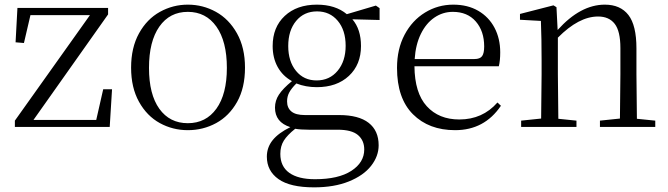

<svg xmlns="http://www.w3.org/2000/svg" viewBox="-20 -546 2874 826"><path d="M367 -481H111L83 -361L47 -364L55 -512H445V-484L124 -30H394L424 -162H462L452 0H44V-27Z M544 -255Q544 -341 578 -402.5Q612 -464 668 -495Q724 -526 788 -526Q853 -526 909 -495Q965 -464 999.5 -402.5Q1034 -341 1034 -255Q1034 -168 1000 -107.5Q966 -47 910 -16.5Q854 14 788 14Q723 14 667.5 -16.5Q612 -47 578 -108Q544 -169 544 -255ZM956 -254Q956 -368 911 -431.5Q866 -495 788 -495Q710 -495 665.5 -431.5Q621 -368 621 -254Q621 -140 665.5 -78Q710 -16 788 -16Q866 -16 911 -78.5Q956 -141 956 -254Z M1467 -349Q1467 -416 1433 -456.5Q1399 -497 1344 -497Q1288 -497 1254 -456Q1220 -415 1220 -348Q1220 -282 1253.5 -241Q1287 -200 1342 -200Q1398 -200 1432.5 -241.5Q1467 -283 1467 -349ZM1255 -187Q1234 -166 1224.5 -148.5Q1215 -131 1215 -110Q1215 -82 1233.5 -66.5Q1252 -51 1292 -51H1439Q1523 -51 1566 -17.5Q1609 16 1609 79Q1609 126 1576.5 167.5Q1544 209 1481 234.5Q1418 260 1331 260Q1228 260 1178 224.5Q1128 189 1128 128Q1128 88 1153 57Q1178 26 1229 1Q1163 -20 1163 -83Q1163 -113 1180 -139Q1197 -165 1236 -197Q1196 -219 1174.5 -258Q1153 -297 1153 -348Q1153 -429 1205 -477.5Q1257 -526 1343 -526Q1423 -526 1472 -485L1597 -522L1613 -511V-460L1496 -463Q1533 -420 1533 -348Q1533 -268 1481 -219.5Q1429 -171 1343 -171Q1295 -171 1255 -187ZM1186 116Q1186 170 1224.5 197.5Q1263 225 1335 225Q1436 225 1491.5 189Q1547 153 1547 97Q1547 58 1520 35Q1493 12 1432 12H1308Q1273 12 1250 8Q1216 35 1201 59Q1186 83 1186 116Z M1688 -254Q1688 -335 1720.5 -396.5Q1753 -458 1808.5 -492Q1864 -526 1930 -526Q1992 -526 2037.5 -499.5Q2083 -473 2107.5 -426.5Q2132 -380 2132 -321Q2132 -285 2126 -261H1763Q1764 -146 1816 -89Q1868 -32 1956 -32Q2056 -32 2120 -105L2135 -91Q2064 14 1938 14Q1825 14 1756.5 -54.5Q1688 -123 1688 -254ZM2063 -346Q2063 -412 2027 -453.5Q1991 -495 1928 -495Q1885 -495 1849 -470.5Q1813 -446 1790.5 -400Q1768 -354 1764 -292H2021Q2045 -292 2054 -304.5Q2063 -317 2063 -346Z M2561 -27 2647 -36 2649 -227V-339Q2649 -412 2624.5 -443.5Q2600 -475 2553 -475Q2470 -475 2380 -384V-227L2382 -35L2460 -27V0H2222V-27L2308 -36L2310 -227V-285Q2310 -381 2307 -456L2217 -461V-486L2361 -523L2374 -515L2379 -417Q2477 -526 2582 -526Q2649 -526 2683.5 -481.5Q2718 -437 2718 -338V-227L2720 -35L2799 -27V0H2561Z"/></svg>

Font: GL-CurulMinamoto Light
Style: Regular
Weight: 300
Designer: Eunice (kana); Ryoko NISHIZUKA 西塚涼子 (ideographs); Frank Grießhammer (Latin, Greek & Cyrillic); Wenlong ZHANG
Foundry: Gutenberg Labo; Adobe
Version: Version 1.002